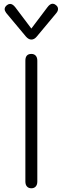

<svg xmlns="http://www.w3.org/2000/svg" viewBox="-20 -999 336 1029"><path d="M116 -26V-674Q116 -710 148 -710Q163 -710 171.5 -700.5Q180 -691 180 -674V-26Q180 -9 171.5 0.5Q163 10 148 10Q133 10 124.5 0.5Q116 -9 116 -26ZM119 -803 13 -930Q5 -941 5 -950Q5 -962 18 -972Q26 -978 34 -978Q48 -978 62 -960L148 -846L234 -960Q248 -979 262 -979Q271 -979 278 -973Q291 -964 291 -951Q291 -940 282 -929L177 -803Q164 -787 148 -787Q133 -787 119 -803Z"/></svg>

Font: Kodchasan Light
Style: Regular
Weight: 300
Version: Version 1.000; ttfautohint (v1.6)